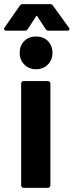

<svg xmlns="http://www.w3.org/2000/svg" viewBox="-46 -906 355 926"><path d="M49 -651Q49 -686 71 -708Q93 -730 128 -730Q163 -730 185 -708Q207 -686 207 -651Q207 -617 184.5 -594.5Q162 -572 128 -572Q94 -572 71.5 -594.5Q49 -617 49 -651ZM56 -12V-503Q56 -508 59.5 -511.5Q63 -515 68 -515H185Q190 -515 193.5 -511.5Q197 -508 197 -503V-12Q197 -7 193.5 -3.5Q190 0 185 0H68Q63 0 59.5 -3.5Q56 -7 56 -12ZM-24 -773 49 -878Q54 -886 63 -886H196Q205 -886 210 -878L286 -773Q289 -769 289 -766Q289 -758 278 -758H188Q179 -758 174 -766L134 -827Q131 -833 128 -827L88 -766Q83 -758 74 -758H-16Q-23 -758 -25.5 -762.5Q-28 -767 -24 -773Z"/></svg>

Font: UMi
Style: Bold
Weight: 700
Designer: Peter Middis
Foundry: We Are UMi
Version: Version 1.0